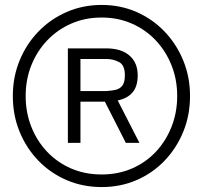

<svg xmlns="http://www.w3.org/2000/svg" viewBox="-20 -739 822 778"><path d="M32 -350Q32 -427 59.5 -494Q87 -561 136 -611.5Q185 -662 250.5 -690.5Q316 -719 392 -719Q468 -719 533 -690.5Q598 -662 646.5 -611.5Q695 -561 722.5 -494Q750 -427 750 -350Q750 -272 722.5 -205Q695 -138 646.5 -87.5Q598 -37 533 -9Q468 19 392 19Q316 19 250.5 -9Q185 -37 136 -87.5Q87 -138 59.5 -205Q32 -272 32 -350ZM698 -350Q698 -417 675 -474.5Q652 -532 611 -575.5Q570 -619 514 -643.5Q458 -668 392 -668Q325 -668 269 -643.5Q213 -619 171.5 -575.5Q130 -532 107 -474.5Q84 -417 84 -350Q84 -283 107 -225Q130 -167 171.5 -123.5Q213 -80 269 -56Q325 -32 392 -32Q458 -32 514 -56Q570 -80 611 -123.5Q652 -167 675 -225Q698 -283 698 -350ZM255 -543H410Q471 -543 504.5 -514Q538 -485 538 -434Q538 -389 517 -364.5Q496 -340 457 -332L545 -160H490L405 -327H306V-160H255ZM410 -500H306V-370H410Q429 -371 446.5 -374.5Q464 -378 475 -391Q486 -404 486 -434Q486 -475 462.5 -487.5Q439 -500 410 -500Z"/></svg>

Font: Haskoy Light
Style: Regular
Weight: 300
Designer: Ertekin Erdin
Foundry: Ertekin Erdin
Version: Version 2.000; ttfautohint (v1.8.4.7-5d5b)